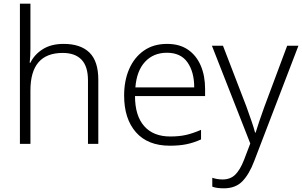

<svg xmlns="http://www.w3.org/2000/svg" viewBox="-20 -780 1638 1041"><path d="M145 -517Q145 -496 144 -477Q143 -458 141 -440H145Q166 -484 211.5 -513Q257 -542 325 -542Q417 -542 465 -495Q513 -448 513 -348V0H457V-344Q457 -420 422 -456.5Q387 -493 320 -493Q145 -493 145 -290V0H88V-760H145Z M886 -542Q954 -542 999.5 -510.5Q1045 -479 1068.5 -424Q1092 -369 1092 -298V-259H712Q712 -153 761.5 -96.5Q811 -40 903 -40Q952 -40 989 -48.5Q1026 -57 1070 -76V-24Q1030 -6 991 2Q952 10 901 10Q781 10 717 -63Q653 -136 653 -262Q653 -343 680.5 -406Q708 -469 760 -505.5Q812 -542 886 -542ZM885 -494Q812 -494 766.5 -445Q721 -396 714 -306H1033Q1033 -390 996.5 -442Q960 -494 885 -494Z M1129 -532H1189L1316 -202Q1332 -157 1344 -122.5Q1356 -88 1363 -61H1366Q1381 -111 1413 -200L1537 -532H1598L1358 94Q1331 165 1294 203Q1257 241 1194 241Q1175 241 1159.5 239Q1144 237 1131 232V184Q1143 188 1157 190.5Q1171 193 1187 193Q1229 193 1255.5 167Q1282 141 1303 87L1337 -2Z"/></svg>

Font: Noto Sans Sinhala Light
Style: Regular
Weight: 300
Designer: Jelle Bosma - Monotype Design Team
Foundry: Monotype Imaging Inc.
Version: Version 2.006; ttfautohint (v1.8.4.7-5d5b)